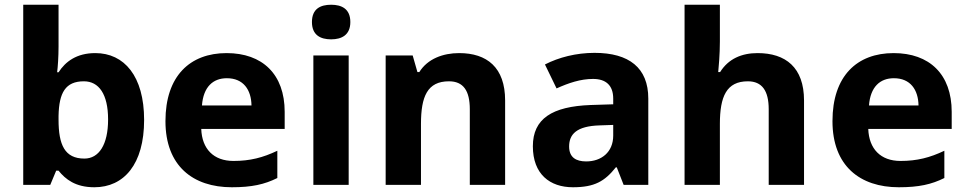

<svg xmlns="http://www.w3.org/2000/svg" viewBox="-20 -846 4078 810"><path d="M227 -649V-826H78V-66H192L217 -126H227C256 -90 298 -56 378 -56C503 -56 588 -153 588 -340C588 -525 504 -622 382 -622C303 -622 256 -586 227 -541H221C224 -563 227 -608 227 -649ZM334 -503C397 -503 436 -449 436 -342C436 -235 397 -177 336 -177C253 -177 227 -235 227 -341V-357C229 -455 256 -503 334 -503Z M936 -622C782 -622 678 -526 678 -335C678 -146 794 -56 958 -56C1042 -56 1096 -68 1150 -95V-210C1089 -181 1035 -167 965 -167C881 -167 832 -218 829 -302H1181V-374C1181 -533 1087 -622 936 -622ZM937 -516C1007 -516 1040 -467 1041 -401H832C838 -480 879 -516 937 -516Z M1377 -826C1332 -826 1296 -809 1296 -753C1296 -698 1332 -680 1377 -680C1421 -680 1458 -698 1458 -753C1458 -809 1421 -826 1377 -826ZM1451 -612H1302V-66H1451Z M1917 -622C1849 -622 1784 -598 1749 -542H1741L1721 -612H1607V-66H1756V-323C1756 -439 1783 -503 1874 -503C1935 -503 1962 -463 1962 -385V-66H2111V-422C2111 -562 2034 -622 1917 -622Z M2488 -623C2411 -623 2337 -604 2279 -574L2328 -473C2379 -496 2429 -513 2482 -513C2535 -513 2567 -487 2567 -430V-406L2472 -403C2309 -397 2228 -345 2228 -229C2228 -111 2300 -56 2397 -56C2488 -56 2531 -81 2578 -140H2582L2611 -66H2715V-430C2715 -560 2634 -623 2488 -623ZM2509 -317 2567 -319V-274C2567 -204 2517 -165 2453 -165C2410 -165 2381 -182 2381 -228C2381 -280 2413 -314 2509 -317Z M3017 -671V-826H2868V-66H3017V-323C3017 -439 3045 -503 3135 -503C3195 -503 3223 -463 3223 -385V-66H3372V-422C3372 -562 3294 -622 3176 -622C3109 -622 3053 -598 3018 -542H3010C3012 -562 3017 -617 3017 -671Z M3750 -622C3596 -622 3492 -526 3492 -335C3492 -146 3608 -56 3772 -56C3856 -56 3910 -68 3964 -95V-210C3903 -181 3849 -167 3779 -167C3695 -167 3646 -218 3643 -302H3995V-374C3995 -533 3901 -622 3750 -622ZM3751 -516C3821 -516 3854 -467 3855 -401H3646C3652 -480 3693 -516 3751 -516Z"/></svg>

Font: Noto Sans Malayalam UI
Style: Bold
Weight: 700
Designer: Jelle Bosma - Monotype Design Team
Foundry: Monotype Imaging Inc.
Version: Version 2.104